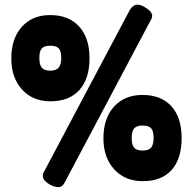

<svg xmlns="http://www.w3.org/2000/svg" viewBox="-20 -758 819 815"><path d="M194 27Q180 19 171.5 10.5Q163 2 162 -9Q161 -20 169 -33L529 -712Q537 -726 546 -732.5Q555 -739 567 -738Q579 -737 594 -728Q610 -719 618 -709.5Q626 -700 626 -690.5Q626 -681 618 -669L256 14Q249 28 240.5 33Q232 38 220.5 36Q209 34 194 27ZM194 -328Q119 -328 73.5 -378Q28 -428 28 -510Q28 -594 72.5 -644Q117 -694 193 -694Q272 -694 316 -645.5Q360 -597 360 -511Q360 -424 317 -376Q274 -328 194 -328ZM193 -458Q218 -458 229 -471Q240 -484 240 -512Q240 -541 229.5 -552.5Q219 -564 193 -564Q168 -564 157.5 -552.5Q147 -541 147 -512Q147 -483 157.5 -470.5Q168 -458 193 -458ZM586 11Q511 11 465 -39Q419 -89 419 -171Q419 -256 464 -305.5Q509 -355 585 -355Q664 -355 707.5 -307Q751 -259 751 -172Q751 -84 708.5 -36.5Q666 11 586 11ZM585 -119Q611 -119 621.5 -131.5Q632 -144 632 -173Q632 -202 621.5 -213.5Q611 -225 585 -225Q560 -225 549.5 -213Q539 -201 539 -172Q539 -143 549.5 -131Q560 -119 585 -119Z"/></svg>

Font: Fredoka Light
Style: Bold
Weight: 700
Version: Version 2.001